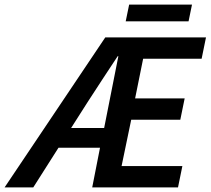

<svg xmlns="http://www.w3.org/2000/svg" viewBox="-54 -817 918 837"><path d="M328 -372C372 -440 414 -504 459 -572H462L400 -259H256ZM-34 0H91L201 -173H382L348 0H722L741 -93H476L518 -295H732L751 -388H535L570 -561H825L844 -654H405ZM494 -724H768L783 -797H509Z"/></svg>

Font: Source Sans Pro Semibold
Style: Italic
Weight: 600
Italic angle: -11°
Designer: Paul D. Hunt
Foundry: Adobe Systems Incorporated
Version: Version 3.006;hotconv 1.0.111;makeotfexe 2.5.65597